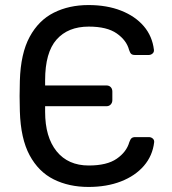

<svg xmlns="http://www.w3.org/2000/svg" viewBox="-20 -730 680 760"><path d="M330.2 10Q253 10 192.8 -19.9Q132.6 -49.8 97.2 -115.5Q61.8 -181.2 58.6 -289.4Q58.6 -302.1 58.1 -317.5Q57.6 -332.8 57.6 -349.2Q57.6 -365.6 58.1 -381.3Q58.6 -397.1 58.6 -410.6Q61.8 -518.4 97.4 -584.1Q133 -649.8 193.2 -679.9Q253.4 -710 330.2 -710Q403.2 -710 459.3 -687.9Q515.4 -665.8 549.2 -626.3Q582.9 -586.8 589.3 -532.7Q590.3 -523.7 583.7 -518Q577.1 -512.3 568.1 -512.3H514.8Q504.2 -512.3 499.4 -516.6Q494.6 -520.9 490.9 -532.4Q481 -570.3 442.3 -597.5Q403.7 -624.7 331.4 -624.7Q249.3 -624.7 203.9 -573.4Q158.6 -522.2 158.6 -412.2V-391.7H401.7Q411.9 -391.7 418.3 -385.1Q424.7 -378.6 424.7 -367.6V-333.7Q424.7 -323.5 418.3 -316.5Q411.9 -309.6 401.7 -309.6H158.6V-287.4Q158.6 -187.6 204 -131.2Q249.5 -74.9 331.4 -74.9Q403.7 -74.9 442.3 -101.9Q481 -128.8 491.8 -167.2Q495.9 -178.7 500.8 -183Q505.7 -187.3 516.1 -187.3H569.1Q578.1 -187.3 584.7 -181.6Q591.2 -175.9 590.2 -166.9Q583.9 -113.4 549.6 -73.6Q515.2 -33.8 458.9 -11.9Q402.5 10 330.2 10Z"/></svg>

Font: Rubik Light
Style: Regular
Weight: 300
Designer: Hubert and Fischer
Foundry: Hubert and Fischer
Version: Version 2.300;gftools[0.9.30]